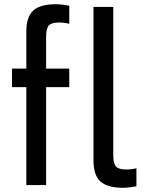

<svg xmlns="http://www.w3.org/2000/svg" viewBox="-20 -879 693 912"><path d="M37 0ZM199 -703V-553H309V-465H199V0H105V-465H37V-553H105V-728Q105 -799 138 -829Q171 -859 246 -859Q270 -859 309 -852V-766Q286 -772 259 -772Q224 -772 211.5 -757.5Q199 -743 199 -703ZM424 -118V-846H518V-143Q518 -103 530.5 -88.5Q543 -74 578 -74Q606 -74 628 -80V6Q588 13 565 13Q490 13 457 -17Q424 -47 424 -118Z"/></svg>

Font: Biryani
Style: Regular
Weight: 400
Designer: Dan Reynolds and Mathieu Reguer
Foundry: Dan Reynolds and Mathieu Reguer
Version: Version 1.004; ttfautohint (v1.1) -l 5 -r 5 -G 72 -x 0 -D la